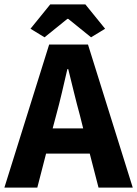

<svg xmlns="http://www.w3.org/2000/svg" viewBox="-26 -855 625 875"><path d="M230 -330C248 -395 265 -471 281 -540H285C302 -472 320 -395 338 -330L353 -270H214ZM-6 0H144L184 -155H383L423 0H579L375 -652H198ZM113 -724 177 -685 281 -769H285L389 -685L453 -724L363 -835H203Z"/></svg>

Font: Giro Sans Regular
Style: Bold
Weight: 700
Designer: Paul D. Hunt
Foundry: Adobe Systems Incorporated
Version: Version 1.000;PS 1.0;hotconv 1.0.88;makeotf.lib2.5.647800